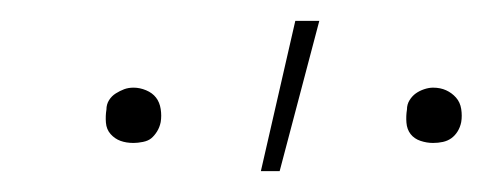

<svg xmlns="http://www.w3.org/2000/svg" viewBox="-20 -764 462 184"><path d="M395 -627Q389 -627 383 -629Q377 -631 373.5 -635.5Q370 -640 369.5 -646.5Q369 -653 370 -659Q370 -664 372.5 -668Q375 -672 378.5 -674.5Q382 -677 386.5 -678.5Q391 -680 395 -680Q402 -680 407.5 -677.5Q413 -675 417 -670.5Q421 -666 422 -659.5Q423 -653 422 -647Q421 -642 418.5 -638Q416 -634 412.5 -631.5Q409 -629 404.5 -628Q400 -627 395 -627ZM108 -627Q101 -627 95.5 -629Q90 -631 86 -635.5Q82 -640 81.5 -646.5Q81 -653 82 -659Q82 -664 84.5 -668Q87 -672 91 -674.5Q95 -677 99 -678.5Q103 -680 108 -680Q114 -680 120 -677.5Q126 -675 129.5 -670.5Q133 -666 134 -659.5Q135 -653 134 -647Q133 -642 130.5 -638Q128 -634 125 -631.5Q122 -629 117 -628Q112 -627 108 -627ZM230 -600 263 -744H286L248 -600Z"/></svg>

Font: Iosevka Aile Thin
Style: Italic
Weight: 100
Italic angle: -9°
Designer: Belleve Invis
Foundry: Belleve Invis
Version: Version 31.1.0; ttfautohint (v1.8.4)